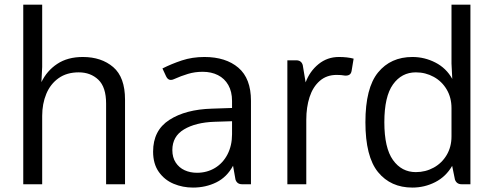

<svg xmlns="http://www.w3.org/2000/svg" viewBox="-20 -808 2165 842"><path d="M528.3 -371.1V0H445.3V-354Q445.3 -425.8 411.4 -458.3Q377.4 -490.7 325.2 -490.7Q272.9 -490.7 237.1 -465.3Q201.2 -439.9 183.1 -396.5Q165 -353 165 -299.8V0H82V-787.6H165V-514.2L161.6 -447.8Q185.5 -497.6 231 -527.8Q276.4 -558.1 343.3 -558.1Q424.8 -558.1 476.6 -513.7Q528.3 -469.2 528.3 -371.1Z M1080.6 -366.2V0H1041.5Q1019.5 0 1012.7 -20.5L1002 -81.1Q975.1 -31.2 928.7 -8.3Q882.3 14.6 826.2 14.6Q781.2 14.6 741.5 -2Q701.7 -18.6 676.5 -54Q651.4 -89.4 651.4 -143.1Q651.4 -236.3 722.7 -282.2Q793.9 -328.1 908.7 -331.5L997.6 -334.5V-365.2Q997.6 -406.2 981.2 -435.1Q964.8 -463.9 935.8 -478.5Q906.7 -493.2 868.7 -493.2Q835 -493.2 804.7 -484.1Q774.4 -475.1 741.7 -460.4Q735.4 -457.5 729 -457.5Q715.8 -457.5 708.5 -473.1L692.4 -507.8Q731.9 -527.8 777.6 -543Q823.2 -558.1 876.5 -558.1Q970.2 -558.1 1025.4 -511Q1080.6 -463.9 1080.6 -366.2ZM997.6 -219.2V-276.4L919.9 -273.9Q837.9 -271 786.9 -240.5Q735.8 -210 735.8 -149.9Q735.8 -117.7 750.5 -95.2Q765.1 -72.8 789.6 -61.5Q814 -50.3 843.8 -50.3Q887.7 -50.3 922.9 -71.5Q958 -92.8 977.8 -131.3Q997.6 -169.9 997.6 -219.2Z M1530.8 -550.8 1522 -497.6Q1520 -485.4 1512.5 -480.5Q1504.9 -475.6 1492.2 -476.6Q1476.6 -479.5 1456.5 -479.5Q1412.1 -479.5 1382.1 -453.1Q1352.1 -426.8 1337.6 -382.3Q1323.2 -337.9 1323.2 -282.7V0H1240.2V-543.5H1279.3Q1301.3 -543.5 1307.6 -522.9L1320.3 -446.8Q1338.4 -495.6 1377 -526.9Q1415.5 -558.1 1466.3 -558.1Q1502.9 -558.1 1530.8 -550.8Z M2043 -787.6V0H2004.4Q1982.4 0 1975.1 -20.5L1962.9 -80.6Q1935.5 -33.2 1888.7 -9.3Q1841.8 14.6 1788.6 14.6Q1693.4 14.6 1637.9 -53.2Q1582.5 -121.1 1582.5 -272Q1582.5 -422.4 1637.9 -490.2Q1693.4 -558.1 1788.6 -558.1Q1841.8 -558.1 1889.4 -533.7Q1937 -509.3 1963.4 -461.9L1960 -529.3V-787.6ZM1960 -209.5V-334Q1960 -379.9 1939 -415.5Q1918 -451.2 1882.1 -470.9Q1846.2 -490.7 1803.7 -490.7Q1741.2 -490.7 1703.4 -437.7Q1665.5 -384.8 1665.5 -272Q1665.5 -159.2 1703.4 -106.2Q1741.2 -53.2 1803.7 -53.2Q1846.2 -53.2 1882.1 -73Q1918 -92.8 1939 -128.4Q1960 -164.1 1960 -209.5Z"/></svg>

Font: Lycee Sans
Style: Regular
Weight: 400
Designer: Justin Alvin
Foundry: Alkove Design
Version: Version 1.030